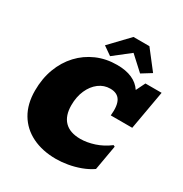

<svg xmlns="http://www.w3.org/2000/svg" viewBox="-230 -1195 1312 1380"><g transform="rotate(30 426.5 -505.0)"><path d="M432.1 14.2Q318.4 14.2 233.6 -27.6Q148.9 -69.3 102.5 -147.7Q56.2 -226.1 56.2 -336.4Q56.2 -436.5 87.4 -519.8Q118.7 -603 175.3 -663.8Q231.9 -724.6 308.8 -758.1Q385.7 -791.5 476.6 -791.5Q622.1 -791.5 681.2 -702.1L718.3 -777.3H852.5L795.4 -454.1H617.2Q626 -539.1 601.8 -579.1Q577.6 -619.1 519 -619.1Q467.3 -619.1 425.5 -587.6Q383.8 -556.2 359.4 -501.2Q335 -446.3 335 -376Q335 -289.1 379.6 -243.7Q424.3 -198.2 511.2 -198.2Q565.4 -198.2 626.2 -218Q687 -237.8 741.7 -279.3L753.9 -273.4L717.8 -67.4Q678.2 -40 628.7 -21.7Q579.1 -3.4 528.1 5.4Q477.1 14.2 432.1 14.2ZM399.9 -820.3 329.1 -869.6 476.6 -1023.9H608.9L728.5 -869.6L648.9 -820.3L534.2 -925.3Z"/></g></svg>

Font: Bevan
Style: Italic
Weight: 400
Italic angle: -10°
Designer: Vernon Adams
Foundry: Vernon Adams
Version: Version 2.100; ttfautohint (v1.8.3)